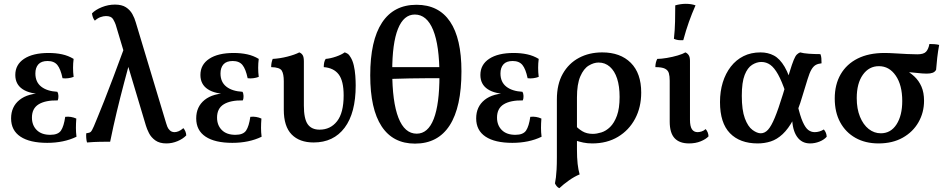

<svg xmlns="http://www.w3.org/2000/svg" viewBox="-20 -741 4945 1004"><path d="M227 6Q136 6 87 -26.5Q38 -59 38 -122Q38 -183 82 -218.5Q126 -254 209 -254V-249Q137 -249 98.5 -274.5Q60 -300 60 -349Q60 -403 106 -433.5Q152 -464 234 -464Q272 -464 304.5 -457Q337 -450 365 -433Q362 -410 362 -386.5Q362 -363 365 -339Q352 -334 336.5 -332Q321 -330 307 -332Q297 -380 280 -401Q263 -422 229 -422Q196 -422 180.5 -404.5Q165 -387 165 -357Q165 -312 195.5 -288Q226 -264 280 -261Q285 -253 285.5 -239.5Q286 -226 282 -216Q217 -217 182 -195.5Q147 -174 147 -126Q147 -86 172 -61Q197 -36 243 -36Q284 -36 299 -58.5Q314 -81 321 -130Q336 -132 351 -129.5Q366 -127 379 -121Q377 -95 377 -72Q377 -49 380 -26Q347 -10 308.5 -2Q270 6 227 6Z M850 9Q814 9 792 -7Q770 -23 759 -45Q748 -67 743 -84L585 -612Q581 -624 571.5 -640.5Q562 -657 534 -657Q521 -657 505.5 -651.5Q490 -646 476 -633Q469 -641 465.5 -651.5Q462 -662 461 -671Q479 -690 512.5 -703.5Q546 -717 581 -717Q617 -717 638.5 -703Q660 -689 672 -667.5Q684 -646 690 -624L849 -96Q851 -89 855 -78.5Q859 -68 868.5 -59Q878 -50 893 -50Q902 -50 913.5 -54.5Q925 -59 939 -71Q953 -54 954 -33Q937 -15 908.5 -3Q880 9 850 9ZM435 4Q432 -6 431 -19.5Q430 -33 431 -44Q449 -46 455 -52Q461 -58 471 -81Q478 -98 491 -129.5Q504 -161 524.5 -212.5Q545 -264 573 -338.5Q601 -413 639 -516L677 -488Q650 -388 629 -308.5Q608 -229 590.5 -156Q573 -83 556 0Q533 0 502.5 0.5Q472 1 435 4Z M1195 6Q1104 6 1055 -26.5Q1006 -59 1006 -122Q1006 -183 1050 -218.5Q1094 -254 1177 -254V-249Q1105 -249 1066.5 -274.5Q1028 -300 1028 -349Q1028 -403 1074 -433.5Q1120 -464 1202 -464Q1240 -464 1272.5 -457Q1305 -450 1333 -433Q1330 -410 1330 -386.5Q1330 -363 1333 -339Q1320 -334 1304.5 -332Q1289 -330 1275 -332Q1265 -380 1248 -401Q1231 -422 1197 -422Q1164 -422 1148.5 -404.5Q1133 -387 1133 -357Q1133 -312 1163.5 -288Q1194 -264 1248 -261Q1253 -253 1253.5 -239.5Q1254 -226 1250 -216Q1185 -217 1150 -195.5Q1115 -174 1115 -126Q1115 -86 1140 -61Q1165 -36 1211 -36Q1252 -36 1267 -58.5Q1282 -81 1289 -130Q1304 -132 1319 -129.5Q1334 -127 1347 -121Q1345 -95 1345 -72Q1345 -49 1348 -26Q1315 -10 1276.5 -2Q1238 6 1195 6Z M1620 4Q1546 4 1505 -38Q1464 -80 1464 -167V-316Q1464 -354 1453.5 -371.5Q1443 -389 1398 -390Q1398 -402 1400 -412.5Q1402 -423 1406 -433Q1444 -435 1483 -445Q1522 -455 1545 -467Q1556 -463 1562.5 -453Q1569 -443 1569 -420V-189Q1569 -120 1589 -91.5Q1609 -63 1651 -63Q1708 -63 1742.5 -107Q1777 -151 1777 -242Q1777 -318 1751 -352Q1725 -386 1673 -390Q1673 -402 1675 -413Q1677 -424 1683 -433Q1708 -435 1737 -445Q1766 -455 1782 -467Q1788 -466 1797 -460.5Q1806 -455 1813 -442Q1824 -425 1830 -399Q1836 -373 1838 -345Q1840 -317 1840 -294Q1840 -150 1782 -73Q1724 4 1620 4Z M2150 10Q2035 10 1975.5 -80.5Q1916 -171 1916 -347Q1916 -529 1977.5 -622.5Q2039 -716 2158 -716Q2274 -716 2333.5 -628Q2393 -540 2393 -368Q2393 -181 2331.5 -85.5Q2270 10 2150 10ZM2159 -42Q2218 -42 2248 -119Q2278 -196 2278 -346Q2278 -503 2245 -584Q2212 -665 2149 -665Q2091 -665 2061 -590Q2031 -515 2031 -369Q2031 -208 2063.5 -125Q2096 -42 2159 -42ZM2011 -328V-390H2302V-332Q2253 -332 2211 -332Q2169 -332 2122.5 -331Q2076 -330 2011 -328Z M2659 6Q2568 6 2519 -26.5Q2470 -59 2470 -122Q2470 -183 2514 -218.5Q2558 -254 2641 -254V-249Q2569 -249 2530.5 -274.5Q2492 -300 2492 -349Q2492 -403 2538 -433.5Q2584 -464 2666 -464Q2704 -464 2736.5 -457Q2769 -450 2797 -433Q2794 -410 2794 -386.5Q2794 -363 2797 -339Q2784 -334 2768.5 -332Q2753 -330 2739 -332Q2729 -380 2712 -401Q2695 -422 2661 -422Q2628 -422 2612.5 -404.5Q2597 -387 2597 -357Q2597 -312 2627.5 -288Q2658 -264 2712 -261Q2717 -253 2717.5 -239.5Q2718 -226 2714 -216Q2649 -217 2614 -195.5Q2579 -174 2579 -126Q2579 -86 2604 -61Q2629 -36 2675 -36Q2716 -36 2731 -58.5Q2746 -81 2753 -130Q2768 -132 2783 -129.5Q2798 -127 2811 -121Q2809 -95 2809 -72Q2809 -49 2812 -26Q2779 -10 2740.5 -2Q2702 6 2659 6Z M3129 -467Q3224 -467 3278.5 -412.5Q3333 -358 3333 -257Q3333 -180 3301 -120Q3269 -60 3211.5 -25.5Q3154 9 3077 9Q3051 9 3030 4.5Q3009 0 2984 -8V-89Q3003 -68 3025.5 -54.5Q3048 -41 3080 -41Q3100 -41 3124.5 -48.5Q3149 -56 3170.5 -77Q3192 -98 3206 -136Q3220 -174 3220 -234Q3220 -290 3207 -330Q3194 -370 3169 -392Q3144 -414 3110 -414Q3085 -414 3058.5 -398Q3032 -382 3014.5 -341.5Q2997 -301 2997 -231V40Q2997 84 3000.5 115.5Q3004 147 3011 171Q2984 182 2955 202.5Q2926 223 2905 243Q2897 240 2891 232.5Q2885 225 2882 218Q2885 203 2887 186.5Q2889 170 2890.5 145Q2892 120 2892 80V-221Q2892 -301 2923 -355.5Q2954 -410 3007.5 -438.5Q3061 -467 3129 -467Z M3583 9Q3533 9 3507.5 -18.5Q3482 -46 3482 -105V-319Q3482 -343 3477.5 -358.5Q3473 -374 3457 -382Q3441 -390 3407 -390Q3407 -402 3409.5 -413Q3412 -424 3417 -433Q3437 -433 3467 -438Q3497 -443 3524 -451Q3551 -459 3564 -467Q3574 -463 3581 -453Q3588 -443 3588 -423V-115Q3588 -81 3598 -65.5Q3608 -50 3628 -50Q3637 -50 3648.5 -53.5Q3660 -57 3670 -66Q3684 -50 3685 -28Q3671 -13 3644 -2Q3617 9 3583 9ZM3553 -531Q3538 -530 3526.5 -531.5Q3515 -533 3504 -538Q3509 -583 3510 -628Q3511 -673 3511 -713Q3525 -717 3539 -719Q3553 -721 3566 -721Q3595 -721 3617 -713Q3598 -670 3582.5 -626.5Q3567 -583 3553 -531Z M3942 9Q3849 9 3797 -44.5Q3745 -98 3745 -207Q3745 -263 3759.5 -310Q3774 -357 3801.5 -392.5Q3829 -428 3868 -447.5Q3907 -467 3957 -467Q3996 -467 4027 -450.5Q4058 -434 4083 -391.5Q4108 -349 4129 -269L4088 -258Q4068 -317 4048.5 -352Q4029 -387 4008 -402Q3987 -417 3961 -417Q3937 -417 3913 -402Q3889 -387 3874 -349Q3859 -311 3859 -240Q3859 -165 3875 -122Q3891 -79 3915 -61.5Q3939 -44 3958 -44Q3979 -44 3996 -62.5Q4013 -81 4031.5 -125.5Q4050 -170 4074 -248Q4096 -322 4109 -364.5Q4122 -407 4130.5 -427.5Q4139 -448 4146.5 -455.5Q4154 -463 4164 -467Q4181 -462 4210 -460Q4239 -458 4270 -458Q4274 -449 4275 -437Q4276 -425 4276 -410Q4257 -408 4245 -401Q4233 -394 4223 -377Q4213 -360 4203 -327Q4193 -294 4176 -239Q4154 -163 4128 -115Q4102 -67 4072.5 -39.5Q4043 -12 4010.5 -1.5Q3978 9 3942 9ZM4216 9Q4172 9 4147.5 -26.5Q4123 -62 4122 -127L4150 -195Q4164 -134 4178 -103Q4192 -72 4207 -61Q4222 -50 4240 -50Q4265 -50 4288 -64Q4302 -48 4303 -26Q4289 -10 4265 -0.5Q4241 9 4216 9Z M4574 9Q4505 9 4453.5 -20Q4402 -49 4373.5 -101.5Q4345 -154 4345 -226Q4345 -299 4376 -352.5Q4407 -406 4465 -435Q4523 -464 4605 -464Q4629 -464 4660.5 -462Q4692 -460 4723.5 -458.5Q4755 -457 4777 -457Q4810 -457 4822.5 -470.5Q4835 -484 4840 -511Q4852 -511 4866.5 -510Q4881 -509 4891 -506Q4885 -474 4881 -439.5Q4877 -405 4875 -376Q4869 -365 4857 -360.5Q4845 -356 4826 -356Q4805 -356 4776 -359.5Q4747 -363 4705 -365L4708 -378Q4738 -363 4761.5 -341Q4785 -319 4798.5 -288Q4812 -257 4812 -214Q4812 -153 4783 -102Q4754 -51 4700.5 -21Q4647 9 4574 9ZM4586 -44Q4638 -44 4668 -90.5Q4698 -137 4698 -213Q4698 -296 4664 -345.5Q4630 -395 4576 -395Q4524 -395 4492 -350Q4460 -305 4460 -228Q4460 -172 4477 -130.5Q4494 -89 4522.5 -66.5Q4551 -44 4586 -44Z"/></svg>

Font: Vollkorn Medium
Style: Regular
Weight: 500
Designer: Friedrich Althausen
Foundry: Friedrich Althausen
Version: Version 5.000